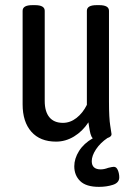

<svg xmlns="http://www.w3.org/2000/svg" viewBox="-20 -544 522 747"><path d="M444 146Q444 167 419.5 175Q395 183 365 183Q315 183 292 160.5Q269 138 269 103Q269 73 287.5 43.5Q306 14 341 -6Q335 -12 332 -23.5Q329 -35 327 -48.5Q325 -62 324 -68Q301 -33 268 -13Q235 7 198 7Q136 7 102 -31.5Q68 -70 68 -138V-502Q68 -524 106 -524H116Q154 -524 154 -502V-151Q154 -110 172 -88Q190 -66 225 -66Q253 -66 277.5 -85Q302 -104 318 -136V-502Q318 -524 356 -524H366Q404 -524 404 -502V-149Q404 -84 409 -54.5Q414 -25 414 -22Q414 -12 398 -7Q370 12 353.5 37Q337 62 337 83Q337 115 372 115Q385 115 401 109Q417 105 423 105Q433 105 438.5 118Q444 131 444 146Z"/></svg>

Font: Asap Condensed
Style: Regular
Weight: 400
Designer: Pablo Cosgaya
Foundry: Omnibus-Type
Version: Version 1.010; ttfautohint (v1.8)